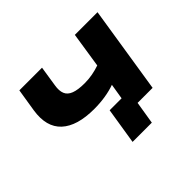

<svg xmlns="http://www.w3.org/2000/svg" viewBox="-139 -699 1030 1030"><g transform="rotate(-45 376.0 -183.5)"><path d="M487 129H341L374 -78H617L606 0H508ZM452 0 479 -166Q446 -154 405.5 -147.5Q365 -141 321 -141Q191 -141 130 -197.5Q69 -254 86 -365L107 -496H279L261 -380Q255 -344 264.5 -320.5Q274 -297 303 -286Q332 -275 382 -275Q413 -275 442 -280.5Q471 -286 497 -295L528 -496H700L622 0Z"/></g></svg>

Font: Nunito Sans 10pt Expanded ExtraBold
Style: Italic
Weight: 800
Width: 7
Italic angle: -9°
Designer: Vernon Adams
Foundry: Vernon Adams
Version: Version 3.101;gftools[0.9.27]